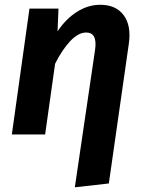

<svg xmlns="http://www.w3.org/2000/svg" viewBox="-20 -566 605 808"><path d="M401.9 -545.9Q467.8 -545.9 500.5 -502Q533.2 -458 522 -380.9L438 206.1L294.9 222.2L379.9 -355Q391.1 -429.2 342.8 -429.2Q310.1 -429.2 276.1 -393.6Q242.2 -357.9 211.9 -297.9L169.9 0H29.8L104 -529.8H226.1L222.2 -434.1Q256.8 -486.3 303.7 -516.1Q350.6 -545.9 401.9 -545.9Z"/></svg>

Font: FiraGO SemiBold
Style: Italic
Weight: 600
Italic angle: -8°
Designer: bBox Type GmbH
Foundry: bBox Type GmbH
Version: Version 1.001;PS 001.001;hotconv 1.0.88;makeotf.lib2.5.64775